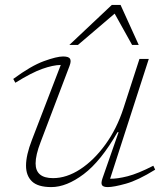

<svg xmlns="http://www.w3.org/2000/svg" viewBox="-20 -752 686 782"><path d="M397.5 -26 463 -213.5H458.5Q391 -95.5 321 -42.8Q251 10 189 10Q134.5 10 110.2 -13.2Q86 -36.5 86 -77.5Q86 -120 110 -182L227.5 -487.5Q196 -487 152.2 -471.5Q108.5 -456 42.5 -415L34 -430.5Q106.5 -484 158.8 -503Q211 -522 237 -522Q259.5 -522 265.2 -512.8Q271 -503.5 263 -483L145.5 -173.5Q125 -120.5 125 -86.5Q125 -26.5 196 -26.5Q251.5 -26.5 307.2 -63Q363 -99.5 409.5 -163.8Q456 -228 483 -311.5L548 -512H586L428.5 -24Q458 -23.5 500 -34.2Q542 -45 604.5 -77L612 -61Q542 -17.5 492.5 -3.8Q443 10 419 10Q400.5 10 395.5 2Q390.5 -6 397.5 -26ZM262.5 -569 435.5 -732H471L545 -569H518L447 -696.5L297.5 -569Z"/></svg>

Font: Newsreader Caption ExtraLight
Style: Italic
Weight: 275
Italic angle: -17°
Designer: Hugues Gentile
Foundry: Production Type
Version: Version 1.001